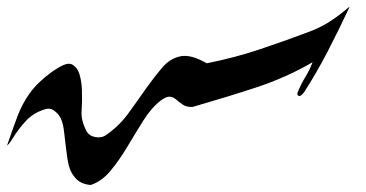

<svg xmlns="http://www.w3.org/2000/svg" viewBox="-20 -526 1040 546"><path d="M973 -504Q944 -442 912.5 -381Q881 -320 845 -264Q834 -250 829 -253.5Q824 -257 826 -262Q836 -287 847.5 -305.5Q859 -324 869 -349Q793 -305 707.5 -277Q622 -249 528 -222Q511 -221 500.5 -228Q490 -235 481.5 -242.5Q473 -250 463 -251Q453 -252 437 -240Q410 -219 387.5 -183Q365 -147 342 -108.5Q319 -70 294 -40Q269 -10 238 0Q212 -2 197 -17Q182 -32 176 -54Q171 -74 168 -102.5Q165 -131 161.5 -157Q158 -183 149 -196Q143 -205 132.5 -212.5Q122 -220 107 -215Q75 -205 54 -182.5Q33 -160 17 -134Q13 -128 9.5 -122.5Q6 -117 0 -112Q16 -159 29.5 -195Q43 -231 65 -261.5Q87 -292 128 -322Q145 -334 160.5 -341Q176 -348 186 -342Q201 -333 206.5 -313.5Q212 -294 213 -270Q214 -236 212 -210Q210 -184 226 -153Q234 -139 252 -136Q270 -133 283 -143Q319 -168 344.5 -203Q370 -238 395 -274Q420 -309 442 -334.5Q464 -360 493.5 -366Q523 -372 568 -346Q648 -362 719.5 -386Q791 -410 860 -436Q892 -448 919 -465.5Q946 -483 970 -504Q970 -504 972.5 -505.5Q975 -507 973 -504Z"/></svg>

Font: Aref Ruqaa Ink
Style: Regular
Weight: 400
Designer: Abdullah Aref
Version: Version 1.005